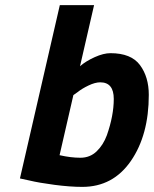

<svg xmlns="http://www.w3.org/2000/svg" viewBox="-20 -720 602 751"><path d="M412 -512Q493 -512 527.5 -465.5Q562 -419 562 -349Q562 -192 492 -90.5Q422 11 302 11Q254 11 193 3Q132 -5 95 -14L58 -22L214 -700H348L293 -461Q316 -481 350.5 -496.5Q385 -512 412 -512ZM213 -113Q257 -103 294.5 -103Q332 -103 358 -128Q384 -153 398 -191Q425 -268 425 -333Q425 -398 372 -398Q352 -398 326 -385.5Q300 -373 284 -360L267 -348Z"/></svg>

Font: Titillium Web
Style: Bold Italic
Weight: 700
Italic angle: -13°
Version: Version 1.001;PS 57.000;hotconv 1.0.70;makeotf.lib2.5.55311